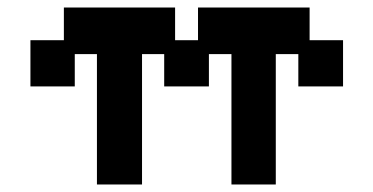

<svg xmlns="http://www.w3.org/2000/svg" viewBox="-20 -480 994 511"><path d="M238 11V-336H179V-250H61V-373H150V-460H446V-373H507V-460H804V-373H893V-250H774V-336H714V11H596V-336H536V-250H417V-336H358V11Z"/></svg>

Font: Pixelify Sans SemiBold
Style: Regular
Weight: 600
Designer: Stefie Justprince
Foundry: Typecalism Foundryline
Version: Version 1.000